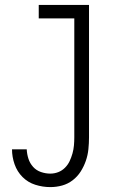

<svg xmlns="http://www.w3.org/2000/svg" viewBox="-20 -540 540 783"><path d="M185 223Q154 223 124 213.5Q94 204 72 182Q50 160 39.5 130Q29 100 29 69H89Q90 89 96 107.5Q102 126 115 140.5Q128 155 147 161.5Q166 168 185 168Q202 168 217.5 162Q233 156 245 144Q257 132 264 117Q271 102 275.5 86Q280 70 281.5 53.5Q283 37 283 20V-465H138V-520H343V20Q343 44 340.5 68.5Q338 93 330 116Q322 139 309 159.5Q296 180 276.5 195Q257 210 233.5 216.5Q210 223 185 223Z"/></svg>

Font: Iosevka Fixed Light
Style: Regular
Weight: 300
Monospace: yes
Designer: Belleve Invis
Foundry: Belleve Invis
Version: Version 32.3.0